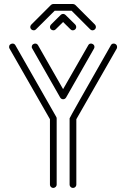

<svg xmlns="http://www.w3.org/2000/svg" viewBox="-20 -928 623 948"><path d="M243.2 0Q236.3 0 231.4 -4.9Q226.6 -9.8 226.6 -16.1V-339.4L26.9 -688.5Q24.9 -692.4 24.9 -696.3Q24.9 -698.7 26.1 -702.9Q27.3 -707 32.5 -710Q37.6 -712.9 42 -712.9Q50.8 -712.9 55.7 -705.1L257.3 -351.6Q259.8 -347.7 259.8 -343.8V-16.1Q259.8 -9.8 254.9 -5.1Q250 -0.5 243.2 0ZM291.5 -438Q282.7 -438 277.3 -446.3L139.2 -688.5Q136.7 -692.4 136.7 -696.3Q136.7 -698.2 137.9 -702.6Q139.2 -707 144.3 -710Q149.4 -712.9 153.8 -712.9Q162.6 -712.9 167.5 -705.1L291.5 -487.8L416 -705.1Q420.4 -712.9 429.2 -712.9Q433.6 -712.9 438 -710.4Q446.3 -705.6 446.3 -696.3Q446.3 -692.4 444.3 -688.5L306.2 -446.3Q300.8 -438 291.5 -438ZM340.3 0Q333.5 0 328.6 -4.9Q323.7 -9.8 323.7 -16.1V-343.8Q323.7 -347.2 527.8 -705.1Q532.2 -712.9 541.5 -712.9Q545.9 -712.9 550.3 -710.4Q558.1 -705.6 558.1 -695.8Q558.1 -691.9 556.6 -688.5L356.9 -339.4V-16.1Q356.9 -9.8 352.1 -4.9Q347.2 0 340.3 0ZM340.3 -778.3H338.9Q333 -778.3 328.6 -782.7L291.5 -819.3L254.4 -782.7Q250 -778.3 244.1 -778.3Q236.3 -778.3 231.4 -783.2Q226.6 -788.1 226.6 -794.4Q226.6 -800.8 231.4 -806.2L279.8 -854.5Q285.2 -859.4 291.5 -859.4Q297.9 -859.4 303.2 -854.5L352.1 -806.2Q356.4 -800.8 356.4 -794.4Q356.4 -788.1 351.6 -783.2Q346.7 -778.3 340.3 -778.3ZM437.5 -778.3H436Q430.2 -778.3 425.8 -782.7L333.5 -875H250L157.2 -782.7Q152.8 -778.3 147 -778.3Q139.2 -778.3 134.3 -783.2Q129.4 -788.1 129.4 -794.4Q129.4 -800.8 134.3 -806.2L231.4 -903.3Q236.3 -908.2 243.2 -908.2H340.3Q346.7 -908.2 352.1 -903.3L449.2 -806.2Q453.6 -800.8 453.6 -794.4Q453.6 -788.1 448.7 -783.2Q443.8 -778.3 437.5 -778.3Z"/></svg>

Font: Neon Sans
Style: Regular
Weight: 400
Designer: GGBot
Version: 0.80